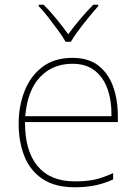

<svg xmlns="http://www.w3.org/2000/svg" viewBox="-20 -783 580 813"><path d="M287 -538Q355 -538 397 -505Q439 -472 459 -416.5Q479 -361 479 -291V-266H86Q85 -145 139 -80Q193 -15 296 -15Q344 -15 378.5 -22Q413 -29 459 -50V-23Q421 -6 382.5 2Q344 10 296 10Q213 10 160.5 -25Q108 -60 83.5 -121Q59 -182 59 -259Q59 -334 84 -397.5Q109 -461 159.5 -499.5Q210 -538 287 -538ZM287 -513Q203 -513 149.5 -456.5Q96 -400 87 -291H452Q453 -357 435 -407Q417 -457 380 -485Q343 -513 287 -513ZM258 -606Q246 -627 226 -654.5Q206 -682 184.5 -709.5Q163 -737 144 -757V-763H165Q193 -735 220.5 -701Q248 -667 269 -638Q290 -667 318.5 -701Q347 -735 375 -763H396V-757Q378 -737 355.5 -709.5Q333 -682 312.5 -654.5Q292 -627 280 -606Z"/></svg>

Font: Noto Sans Hebrew Thin
Style: Regular
Weight: 250
Designer: Monotype Design Team
Foundry: Monotype Imaging Inc.
Version: Version 2.003